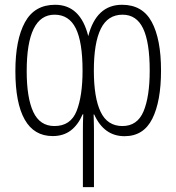

<svg xmlns="http://www.w3.org/2000/svg" viewBox="-20 -560 739 804"><path d="M491.2 -540Q576.7 -540 615.5 -468Q654.3 -396 654.3 -264.6Q654.3 -135.7 617.7 -62.7Q581.1 10.3 501.5 10.3Q415.5 10.3 374.5 -80.6H372.1Q372.6 -63 373 -45.7Q373.5 -28.3 373.5 -13.7V223.6H327.1V-12.7Q327.1 -27.8 327.4 -45.9Q327.6 -64 328.6 -81.5H326.2Q307.1 -37.1 276.4 -13.7Q245.6 9.8 200.7 9.8Q122.6 9.8 83.5 -59.3Q44.4 -128.4 44.4 -262.2Q44.4 -393.6 84.5 -466.8Q124.5 -540 210.9 -540Q316.9 -540 349.6 -408.7Q383.3 -540 491.2 -540ZM208.5 -498.5Q91.8 -498.5 91.8 -262.2Q91.8 -150.4 119.4 -91.3Q147 -32.2 208 -32.2Q275.9 -32.2 300.8 -95.2Q325.7 -158.2 325.7 -264.6Q325.7 -383.8 297.4 -441.2Q269 -498.5 208.5 -498.5ZM493.2 -498.5Q431.2 -498.5 402.1 -439.5Q373 -380.4 373 -264.6Q373 -150.9 401.4 -91.6Q429.7 -32.2 492.7 -32.2Q555.2 -32.2 581.1 -93.8Q606.9 -155.3 606.9 -264.6Q606.9 -382.8 579.3 -440.7Q551.8 -498.5 493.2 -498.5Z"/></svg>

Font: Open Sans Condensed Light
Style: Regular
Weight: 300
Width: 3
Designer: Monotype Design Team
Foundry: Monotype Imaging Inc.
Version: Version 3.003; ttfautohint (v1.8.4)